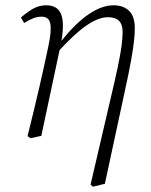

<svg xmlns="http://www.w3.org/2000/svg" viewBox="-20 -515 571 725"><path d="M84 -1Q110 -105 128.5 -185.5Q147 -266 163 -342Q175 -399 170 -425.5Q165 -452 137 -452Q121 -452 105.5 -446Q90 -440 71 -428L59 -449Q86 -472 107.5 -483.5Q129 -495 155 -495Q196 -495 210 -463Q224 -431 212 -361Q320 -495 409 -495Q446 -495 467.5 -474Q489 -453 489 -409Q489 -386 486 -359.5Q483 -333 475.5 -290Q468 -247 452 -174L376 179L331 190L322 182L394 -127Q414 -211 424.5 -261Q435 -311 439 -341.5Q443 -372 443 -395Q443 -450 388 -450Q353 -450 309 -420.5Q265 -391 205 -326L136 -2L95 7Z"/></svg>

Font: Source Serif 4 SmText Light
Style: Italic
Weight: 300
Italic angle: -12°
Designer: Frank Grießhammer
Foundry: Adobe
Version: Version 4.005;hotconv 1.1.0;makeotfexe 2.6.0